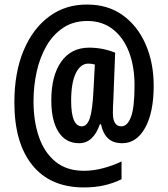

<svg xmlns="http://www.w3.org/2000/svg" viewBox="-20 -741 735 842"><path d="M654 -365Q654 -248 616.5 -180.5Q579 -113 516 -113Q476 -113 453.5 -134.5Q431 -156 423 -196H418Q389 -113 327 -113Q268 -113 236.5 -162.5Q205 -212 205 -301Q205 -409 248.5 -470.5Q292 -532 371 -532Q430 -532 485 -510L477 -302Q476 -288 475.5 -272.5Q475 -257 475 -246Q475 -187 512 -187Q539 -187 554.5 -228.5Q570 -270 570 -366Q570 -450 545.5 -513.5Q521 -577 474.5 -613Q428 -649 363 -649Q302 -649 257.5 -619.5Q213 -590 184 -540Q155 -490 141 -427Q127 -364 127 -297Q127 -209 151 -140Q175 -71 224 -31.5Q273 8 348 8Q389 8 432.5 -3.5Q476 -15 513 -33V45Q476 63 436 72Q396 81 348 81Q201 81 122 -16.5Q43 -114 43 -291Q43 -423 83.5 -519.5Q124 -616 196 -669Q268 -722 363 -721Q453 -721 518 -674.5Q583 -628 618.5 -547Q654 -466 654 -365ZM292 -299Q292 -187 339 -187Q362 -187 374 -223Q386 -259 390 -346L396 -458Q384 -462 367 -462Q333 -462 312.5 -420Q292 -378 292 -299Z"/></svg>

Font: Noto Sans Thai Looped ExtraCondensed SemiBold
Style: Regular
Weight: 600
Width: 2
Designer: Sasikarn Vongin, Ben Mitchell
Foundry: The Fontpad Ltd
Version: Version 1.001; ttfautohint (v1.8.4.7-5d5b)